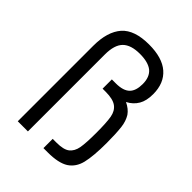

<svg xmlns="http://www.w3.org/2000/svg" viewBox="-202 -801 909 909"><g transform="rotate(45 252.5 -346.5)"><path d="M276.9 -58.1Q323.7 -58.1 344.2 -74.2Q365.2 -90.8 371.1 -123Q377 -155.8 377 -225.1Q377 -292 371.1 -326.2Q365.2 -359.4 342.8 -376Q319.8 -393.1 271 -393.1H250V-455.1H276.9Q326.2 -455.1 348.1 -477.1Q369.1 -498 369.1 -543Q369.1 -589.8 341.8 -612.8Q314 -634.8 258.8 -634.8Q198.7 -634.8 170.9 -606.9Q143.1 -579.1 143.1 -515.1V0H75.2V-505.9Q75.2 -599.6 118.2 -648.9Q161.1 -696.8 257.8 -696.8Q346.7 -696.8 392.1 -657.2Q438 -617.2 438 -543.9Q438 -499.5 421.9 -472.2Q404.8 -442.9 373 -426.8Q404.3 -412.1 420.9 -388.2Q437 -361.8 440.9 -328.1Q445.8 -286.6 445.8 -225.1Q445.8 -137.2 434.1 -88.9Q422.9 -42.5 387.2 -19Q351.1 3.9 279.8 3.9H251V-58.1Z"/></g></svg>

Font: D-DIN-PRO
Style: Regular
Weight: 400
Designer: Charles Nix
Foundry: Datto Inc.
Version: Version 1.000;hotconv 1.0.109;makeotfexe 2.5.65596